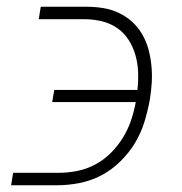

<svg xmlns="http://www.w3.org/2000/svg" viewBox="-20 -550 540 570"><path d="M13 0 19 -37H155Q182 -37 209.5 -42.5Q237 -48 262.5 -61.5Q288 -75 309 -96Q330 -117 345 -141.5Q360 -166 369 -192.5Q378 -219 383 -247H135L141 -283H388Q391 -310 390 -336Q389 -362 382 -386.5Q375 -411 361.5 -432Q348 -453 327.5 -467Q307 -481 282 -487Q257 -493 230 -493H95L101 -530H236Q262 -530 286.5 -526Q311 -522 333 -511.5Q355 -501 372.5 -485Q390 -469 402 -448.5Q414 -428 420.5 -404.5Q427 -381 429.5 -355.5Q432 -330 430.5 -305Q429 -280 425 -255Q419 -222 409 -189Q399 -156 381 -126Q363 -96 337 -70.5Q311 -45 280 -29Q249 -13 215.5 -6.5Q182 0 149 0Z"/></svg>

Font: Iosevka Curly XLtObl
Style: Regular
Weight: 200
Italic angle: -9°
Monospace: yes
Designer: Belleve Invis
Foundry: Belleve Invis
Version: Version 11.1.0; ttfautohint (v1.8.3)